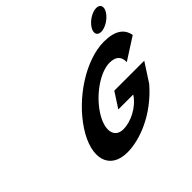

<svg xmlns="http://www.w3.org/2000/svg" viewBox="-241 -1408 1727 1727"><g transform="rotate(-45 622.5 -544.0)"><path d="M1183.9 -1103C1132.9 -1103 1065.4 -1062 1032.3 -1011C999.3 -960 1013.8 -919 1064.8 -919C1115.8 -919 1183.3 -960 1216.3 -1011C1249.4 -1062 1234.9 -1103 1183.9 -1103ZM1154.2 -462H773.2L679.3 -317H869.3C803.9 -216 677.3 -158 587.3 -158C471.3 -158 451.2 -272 541.9 -412C634.5 -555 803 -670 919 -670C992 -670 1036.2 -641 1034.3 -564L1244.8 -699C1229.1 -786 1163.1 -840 1018.1 -840C786.1 -840 492.4 -649 338.9 -412C186 -176 242.3 15 464.3 15C626.3 15 857.9 -74 1038.3 -283Z"/></g></svg>

Font: Hussar
Style: BdWodka
Weight: 700
Foundry: Cannot Into Space Fonts
Version: Version 2.00